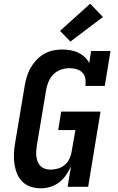

<svg xmlns="http://www.w3.org/2000/svg" viewBox="-20 -1011 640 1039"><path d="M202 8Q173 8 146.5 -0.5Q120 -9 101 -28Q82 -47 72 -72Q62 -97 58 -124.5Q54 -152 55.5 -181Q57 -210 62 -238L113 -543Q117 -567 124 -592Q131 -617 143.5 -640Q156 -663 174 -683Q192 -703 215 -717Q238 -731 263.5 -737Q289 -743 314 -743Q337 -743 359.5 -739.5Q382 -736 401.5 -727Q421 -718 437 -703.5Q453 -689 463 -670L473 -735H578L547 -546H442Q445 -566 442 -585Q439 -604 426.5 -617.5Q414 -631 395 -636.5Q376 -642 356 -642Q334 -642 311 -634.5Q288 -627 270.5 -610Q253 -593 243.5 -571Q234 -549 230 -526L179 -222Q177 -207 176 -192Q175 -177 177 -162.5Q179 -148 184.5 -134.5Q190 -121 200 -111.5Q210 -102 224 -97.5Q238 -93 253 -93Q273 -93 293.5 -99Q314 -105 330.5 -119Q347 -133 356 -152.5Q365 -172 368 -192L388 -307H295L311 -407H524L457 0H346L364 -111Q353 -87 337.5 -64Q322 -41 300.5 -24.5Q279 -8 253 0Q227 8 202 8ZM361 -786 305 -844 468 -991 537 -919Z"/></svg>

Font: Iosevka HT Extended
Style: Bold Italic
Weight: 700
Width: 7
Italic angle: -9°
Monospace: yes
Designer: Belleve Invis
Foundry: Belleve Invis
Version: Version 32.3.0; ttfautohint (v1.8.4)